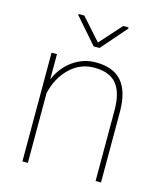

<svg xmlns="http://www.w3.org/2000/svg" viewBox="-110 -819 768 901"><g transform="rotate(15 273.5 -368.0)"><path d="M110.4 -405.3Q136.2 -466.8 186.5 -502.4Q236.8 -538.1 297.9 -538.1Q382.8 -538.1 424.1 -490Q465.3 -441.9 465.8 -344.7V0H439.5V-345.7Q439 -430.7 404.8 -471.4Q370.6 -512.2 296.4 -512.2Q228 -512.2 178 -463.6Q127.9 -415 110.4 -338.4V0H84V-528.3H110.4ZM281.7 -630.4 376.5 -736.3H402.3V-730L295.9 -607.9H267.1L159.7 -731V-736.3H187.5Z"/></g></svg>

Font: Roboto Thin
Style: Regular
Weight: 250
Designer: Google
Version: Version 2.134; 2016